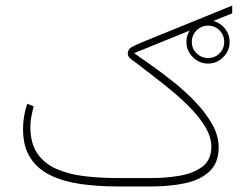

<svg xmlns="http://www.w3.org/2000/svg" viewBox="-20 -672 896 692"><path d="M651.9 -521Q651.9 -552.7 675 -575.7Q698.2 -598.6 730 -598.6Q761.7 -598.6 784.7 -575.7Q807.6 -552.7 807.6 -521Q807.6 -489.3 784.7 -466.1Q761.7 -442.9 730 -442.9Q698.2 -442.9 675 -466.1Q651.9 -489.3 651.9 -521ZM671.4 -521Q671.4 -496.6 688.7 -479.7Q706.1 -462.9 730 -462.9Q754.4 -462.9 771.2 -479.7Q788.1 -496.6 788.1 -521Q788.1 -545.4 771.2 -562.5Q754.4 -579.6 730 -579.6Q705.6 -579.6 688.5 -562.5Q671.4 -545.4 671.4 -521ZM526.4 0H402.8Q332 0 270.5 -8.8Q209 -17.6 162.4 -40Q115.7 -62.5 89.4 -103Q63 -143.6 63 -207.5Q63 -252.4 78.1 -297.9L101.1 -289.1Q96.7 -271 93 -252.2Q89.4 -233.4 89.4 -215.8Q89.4 -155.8 114.5 -119.1Q139.6 -82.5 183.3 -63.2Q227.1 -43.9 283.7 -37.1Q340.3 -30.3 402.8 -30.3H525.9Q579.1 -30.3 628.7 -38.8Q678.2 -47.4 710 -71.8Q741.7 -96.2 741.7 -143.6Q741.7 -175.8 722.9 -209.2Q704.1 -242.7 673.8 -274.9Q643.6 -307.1 608.4 -336.9Q573.2 -366.7 540 -391.8Q506.8 -417 482.9 -436Q470.7 -445.8 455.6 -456.3Q440.4 -466.8 440.4 -478.5Q440.4 -494.6 455.3 -502.7Q470.2 -510.7 491.7 -519.5L816.9 -651.9V-624L463.4 -480.5Q491.2 -460.9 530.3 -433.3Q569.3 -405.8 610.6 -372.3Q651.9 -338.9 687.7 -300.8Q723.6 -262.7 745.8 -222.4Q768.1 -182.1 768.1 -141.6Q768.1 -85 735.1 -54.2Q702.1 -23.4 647.2 -11.7Q592.3 0 526.4 0Z"/></svg>

Font: Vazirmatn RD Thin
Style: Regular
Weight: 100
Designer: Saber Rastikerdar
Foundry: Saber Rastikerdar
Version: Version 32.102